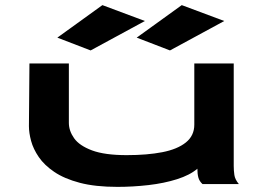

<svg xmlns="http://www.w3.org/2000/svg" viewBox="-20 -719 1040 750"><path d="M439 11Q352 11 291.5 -5Q231 -21 192 -47.5Q153 -74 131.5 -105.5Q110 -137 101.5 -168.5Q93 -200 93 -226L95 -471H249V-239Q249 -208 269.5 -179Q290 -150 339.5 -131.5Q389 -113 475 -113Q555 -113 614 -124.5Q673 -136 706 -162.5Q739 -189 739 -232V-471H893V-71Q893 -53 895.5 -35.5Q898 -18 913 0H771Q759 -11 755 -25Q751 -39 751 -60Q722 -35 671.5 -19Q621 -3 560 4Q499 11 439 11ZM644 -522 514 -572 690 -699 856 -637ZM334 -522 204 -572 380 -699 546 -637Z"/></svg>

Font: Inconsolata UltraExpanded Black
Style: Regular
Weight: 900
Width: 9
Monospace: yes
Designer: Raph Levien, Cyreal, Brenton Simpson
Foundry: Raph Levien, Cyreal, Google
Version: Version 3.001; ttfautohint (v1.8.2.53-6de2)